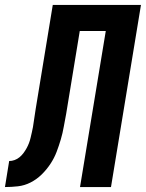

<svg xmlns="http://www.w3.org/2000/svg" viewBox="-62 -755 589 775"><path d="M-42 0 -25 -105Q-14 -105 -3 -109Q8 -113 17 -120.5Q26 -128 33 -137.5Q40 -147 45.5 -157Q51 -167 55 -177.5Q59 -188 61.5 -199Q64 -210 66.5 -220.5Q69 -231 71 -242Q74 -260 76.5 -278.5Q79 -297 82 -315L151 -735H507L386 0H261L365 -630H260L205 -295Q200 -270 195.5 -244Q191 -218 183.5 -192.5Q176 -167 166.5 -142Q157 -117 141.5 -93.5Q126 -70 106 -50.5Q86 -31 61.5 -18.5Q37 -6 10.5 -3Q-16 0 -42 0Z"/></svg>

Font: Iosevka Curly Extrabold
Style: Italic
Weight: 800
Italic angle: -9°
Monospace: yes
Designer: Belleve Invis
Foundry: Belleve Invis
Version: Version 22.1.2; ttfautohint (v1.8.4)